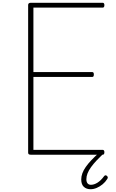

<svg xmlns="http://www.w3.org/2000/svg" viewBox="-20 -1116 834 1385"><path d="M202 0Q192 0 187.5 -3.5Q183 -7 183 -15V-1080Q183 -1088 188 -1092Q193 -1096 203 -1096H721Q726 -1096 729.5 -1092Q733 -1088 733 -1079Q733 -1069 729.5 -1065Q726 -1061 721 -1061H221V-596H646Q651 -596 654 -592Q657 -588 657 -579Q657 -569 654 -565Q651 -561 646 -561H221V-35H721Q726 -35 729.5 -31Q733 -27 733 -18Q733 -8 729.5 -4Q726 0 721 0ZM633 249Q604 249 585 232Q566 215 566 178Q566 157 574 134.5Q582 112 598.5 88.5Q615 65 639.5 39Q664 13 698 -17L726 -12V-8Q698 19 675.5 43Q653 67 636.5 90Q620 113 611.5 134.5Q603 156 603 177Q603 196 611.5 206.5Q620 217 636 217Q659 217 683.5 201.5Q708 186 730 156Q735 149 740.5 148.5Q746 148 750 152Q757 157 757.5 163Q758 169 753 176Q740 197 720 213.5Q700 230 677.5 239.5Q655 249 633 249Z"/></svg>

Font: Playwrite FR Moderne Thin
Style: Regular
Weight: 250
Version: Version 1.002